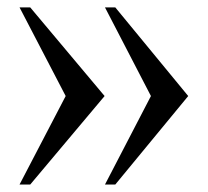

<svg xmlns="http://www.w3.org/2000/svg" viewBox="-20 -494 561 518"><path d="M32.7 3.9 157.2 -234.9 32.7 -474.1H61.5L262.2 -234.9L61.5 3.9ZM263.2 3.9 387.2 -234.9 263.2 -474.1H291L487.8 -234.9L291 3.9Z"/></svg>

Font: Nuosu SIL
Style: Regular
Weight: 400
Designer: Peter Constable, Alex Kotlar, Peter Martin
Foundry: SIL International
Version: Version 2.300